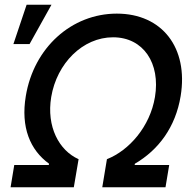

<svg xmlns="http://www.w3.org/2000/svg" viewBox="-20 -795 822 815"><path d="M24.9 0H293.3L313.6 -119.3C230.8 -156.2 176.5 -257.1 197.4 -383.2C221.2 -526.3 331.3 -636.7 459.9 -636.7C588.8 -636.7 661.6 -526.3 637.8 -383.2C616.8 -257.1 527.7 -156.2 433.9 -119.3L414.1 0H682.5L698.2 -94.5H551.5L552.6 -100.1C652.7 -158.4 725.1 -255 746.8 -387.1C780.5 -592.3 668 -737.2 475.9 -737.2C283.7 -737.2 123.2 -592.3 89.5 -387.1C67.5 -255 107.6 -158.4 188.2 -100.1L187.1 -94.5H40.5ZM36.9 -608H105.5L198.5 -774.9H93Z"/></svg>

Font: Margiela Sans Medium
Style: Italic
Weight: 500
Italic angle: -9.39999°
Designer: Stefan Endress, Andreas Faust
Version: Version 1.100;FEAKit 1.0